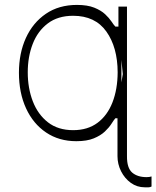

<svg xmlns="http://www.w3.org/2000/svg" viewBox="-20 -573 649 797"><path d="M580.6 204.5Q548.7 204.5 523.1 186.1Q497.5 167.6 482.6 138Q467.7 108.3 467.7 75.3V-82H458.8Q452.4 -74.6 442.6 -59.1Q432.9 -43.7 415.3 -27Q397.7 -10.3 369.1 1.4Q340.6 13.1 296.9 13.1Q224.8 13.1 171.2 -23.1Q117.5 -59.3 88.1 -123.4Q58.6 -187.5 58.6 -271.3Q58.6 -351.9 87.5 -415.5Q116.5 -479 170.5 -515.8Q224.4 -552.6 299.4 -552.6Q343 -552.6 371.3 -541.2Q399.5 -529.8 416.4 -514Q433.2 -498.2 442.8 -483.7Q452.4 -469.1 458.8 -462.7H471.6V-545.5H507.1V75.3Q506.7 124.6 528.8 143.5Q550.8 162.3 588.4 162.3Q600.5 162.3 609 159.4V201.3Q602.6 204.5 595.9 204.7Q589.1 204.9 584.2 204.5Q581.7 204.5 580.6 204.5ZM283.7 -32.7Q343.8 -32.7 384.8 -63.2Q425.8 -93.8 446.9 -148.1Q468 -202.4 468.4 -272.7Q468 -376.8 421.5 -442.1Q375 -507.5 283.7 -507.5Q220.2 -507.5 178.3 -475.7Q136.4 -443.9 115.8 -390.6Q95.2 -337.4 95.2 -272.7Q95.2 -207.4 116.1 -152.7Q137.1 -98 179 -65.3Q220.9 -32.7 283.7 -32.7ZM484 -324.2V-230.8L489.7 -265.3Z"/></svg>

Font: Inter Extra Light BETA
Style: Regular
Weight: 200
Designer: Rasmus Andersson
Foundry: rsms
Version: Version 3.011;git-f93a4a705